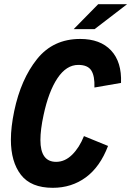

<svg xmlns="http://www.w3.org/2000/svg" viewBox="-20 -887 627 917"><path d="M32 -220Q32 -280 48 -357Q80 -509 157 -605Q234 -701 363 -701Q459 -701 510.5 -646Q562 -591 558 -491L431 -469Q433 -524 416 -550.5Q399 -577 354 -577Q297 -577 254.5 -513.5Q212 -450 188 -337Q173 -268 173 -218Q173 -114 248 -114Q290 -114 324.5 -148Q359 -182 381 -237L496 -190Q458 -90 390 -40Q322 10 232 10Q128 10 80 -52Q32 -114 32 -220ZM449 -867H587L432 -748H332Z"/></svg>

Font: Decalotype
Style: Bold Italic
Weight: 700
Italic angle: -12°
Designer: Alfredo Marco Pradil
Foundry: Alfredo Marco Pradil
Version: Version 1.0